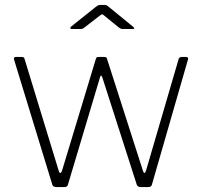

<svg xmlns="http://www.w3.org/2000/svg" viewBox="-20 -762 823 782"><path d="M738 -530Q743 -530 745 -527.5Q747 -525 746 -521L599 -11Q598 -5 593.5 -2.5Q589 0 582 0H555Q540 0 537 -10L397 -446Q394 -454 391.5 -454Q389 -454 387 -446L257 -11Q256 -5 252 -2.5Q248 0 241 0H211Q196 0 193 -10L37 -520Q36 -525 38 -527.5Q40 -530 45 -530H68Q73 -530 76 -528.5Q79 -527 80 -522L219 -67Q222 -57 226 -57.5Q230 -58 233 -68L371 -524Q373 -528 375 -529Q377 -530 381 -530H404Q409 -530 412 -528.5Q415 -527 416 -522L562 -67Q565 -57 568.5 -57.5Q572 -58 575 -68L708 -523Q710 -527 713.5 -528.5Q717 -530 721 -530H738ZM464 -650 405 -698Q398 -704 396 -704Q394 -704 386 -698L324 -650Q319 -646 316.5 -645Q314 -644 309 -644H272Q267 -644 266.5 -647Q266 -650 270 -654L369 -733Q374 -737 378 -739.5Q382 -742 389 -742H407Q413 -742 416.5 -739Q420 -736 423 -734L521 -654Q533 -644 520 -644H479Q475 -644 471.5 -645.5Q468 -647 464 -650Z"/></svg>

Font: Libre Franklin Thin
Style: Regular
Weight: 100
Designer: Pablo Impallari, Rodrigo Fuenzalida, Nhung Nguyen
Foundry: Impallari Type
Version: Version 3.000